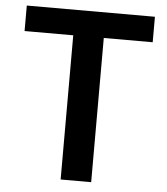

<svg xmlns="http://www.w3.org/2000/svg" viewBox="-53 -786 723 833"><g transform="rotate(5 309.0 -369.5)"><path d="M242 -628H30V-739H588V-628H375V0H242Z"/></g></svg>

Font: Merged Yaku Han JP SemiBold
Style: Regular
Weight: 600
Designer: Ryoko NISHIZUKA 西塚涼子 (kana, bopomofo & ideographs); Paul D. Hunt (Latin, Greek & Cyrillic); Sandoll Communications 산돌커뮤니
Foundry: Adobe
Version: Version 2.004